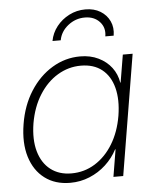

<svg xmlns="http://www.w3.org/2000/svg" viewBox="-53 -776 668 829"><g transform="rotate(-5 281.0 -361.0)"><path d="M218.3 9.3Q152.8 9.3 107.9 -24.7Q63 -58.6 44.4 -119.4Q25.9 -180.2 39.1 -260.7Q52.2 -341.3 91.1 -402.1Q129.9 -462.9 186.3 -496.8Q242.7 -530.8 307.6 -530.8Q352.1 -530.8 386.7 -513.9Q421.4 -497.1 443.1 -468.5Q464.8 -439.9 470.7 -402.8H472.2L492.2 -522.5H534.7L448.2 0H405.8L425.3 -117.7H423.3Q404.3 -81.1 373 -52.2Q341.8 -23.4 302.2 -7.1Q262.7 9.3 218.3 9.3ZM227.1 -30.8Q282.7 -30.8 329.1 -59.6Q375.5 -88.4 407 -140.1Q438.5 -191.9 450.2 -260.7Q461.4 -330.1 448 -381.8Q434.6 -433.6 398.7 -462.2Q362.8 -490.7 307.1 -490.7Q253.4 -490.7 206.5 -462.6Q159.7 -434.6 127 -382.8Q94.2 -331.1 82 -260.7Q70.8 -190.9 85.4 -139.2Q100.1 -87.4 136.7 -59.1Q173.3 -30.8 227.1 -30.8ZM347.7 -731Q385.7 -731 412.8 -714.4Q439.9 -697.8 452.9 -669.9Q465.8 -642.1 460 -607.4H423.8Q430.2 -645 406.5 -670.7Q382.8 -696.3 342.3 -696.3Q301.8 -696.3 269.5 -670.7Q237.3 -645 230.5 -607.4H194.8Q201.2 -642.1 223.1 -669.9Q245.1 -697.8 277.6 -714.4Q310.1 -731 347.7 -731Z"/></g></svg>

Font: Inter 28pt ExtraLight
Style: Italic
Weight: 250
Italic angle: -9.3988°
Designer: Rasmus Andersson
Foundry: rsms
Version: Version 4.001;git-66647c0bb